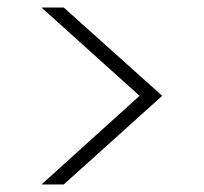

<svg xmlns="http://www.w3.org/2000/svg" viewBox="-20 -541 540 509"><path d="M90 -52 350 -287 90 -521H149L410 -287L149 -52Z"/></svg>

Font: DM Sans 10pt ExtraLight
Style: Regular
Weight: 250
Version: Version 4.004;gftools[0.9.30]